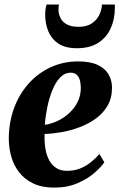

<svg xmlns="http://www.w3.org/2000/svg" viewBox="-20 -821 530 852"><path d="M443 -101Q429.5 -80.5 399.2 -54Q369 -27.5 323.8 -8Q278.5 11.5 220 11.5Q166 11.5 127.8 -6.8Q89.5 -25 65.5 -55.8Q41.5 -86.5 30.5 -124.8Q19.5 -163 19 -203.5Q19 -277.5 42 -340.2Q65 -403 106.8 -449.8Q148.5 -496.5 204.8 -522.5Q261 -548.5 326.5 -548.5Q379.5 -548.5 412.2 -533.5Q445 -518.5 460.8 -492.5Q476.5 -466.5 477 -434Q477.5 -387.5 458 -353.2Q438.5 -319 405.8 -295.2Q373 -271.5 333.2 -256.5Q293.5 -241.5 253 -234.5Q212.5 -227.5 178 -226.5Q176.5 -191 181.5 -161.2Q186.5 -131.5 198.5 -109.5Q210.5 -87.5 230 -75.2Q249.5 -63 277 -63Q311 -63 337.8 -74.2Q364.5 -85.5 385.2 -102.8Q406 -120 421 -137.5ZM294.5 -498.5Q267 -498.5 246.5 -476.8Q226 -455 212 -420Q198 -385 189.8 -344.8Q181.5 -304.5 179 -267.5Q198.5 -269.5 220.8 -278Q243 -286.5 264 -300.8Q285 -315 302 -334.8Q319 -354.5 329 -379.2Q339 -404 338.5 -433.5Q337.5 -468 326 -483.2Q314.5 -498.5 294.5 -498.5ZM321 -607Q270.5 -607 239.8 -627.2Q209 -647.5 194.8 -681.2Q180.5 -715 180.5 -756.5Q180.5 -772 182.5 -782.8Q184.5 -793.5 186.5 -801H241.5Q241 -797 240.2 -792Q239.5 -787 239.5 -779.5Q239.5 -758.5 248.5 -740.8Q257.5 -723 277 -712.5Q296.5 -702 328.5 -702Q365 -702 387.5 -717.2Q410 -732.5 420.8 -755.2Q431.5 -778 432.5 -801H489.5Q489.5 -797 489.8 -792.5Q490 -788 489.5 -781.5Q489 -734.5 471 -694.8Q453 -655 416 -631Q379 -607 321 -607Z"/></svg>

Font: Merriweather 72pt ExtraBold
Style: Italic
Weight: 800
Italic angle: -7.8°
Version: Version 2.101